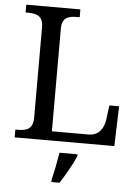

<svg xmlns="http://www.w3.org/2000/svg" viewBox="-61 -761 745 1029"><g transform="rotate(5 311.5 -246.5)"><path d="M38.1 0H574.2L581.1 -214.8H528.8L519 -140.1C513.7 -96.2 490.2 -49.8 431.2 -49.8H233.9V-604C233.9 -664.1 272.5 -671.9 315.9 -671.9H329.1V-713.9H38.1V-671.9H50.8C97.2 -671.9 132.8 -662.1 132.8 -600.1V-113.8C132.8 -51.8 97.2 -42 50.8 -42H38.1ZM254.9 221.2H298.8C327.6 177.2 362.8 114.7 381.8 70.8V61H284.7C276.9 109.4 266.1 163.6 254.9 208Z"/></g></svg>

Font: The Erased English
Style: Regular
Weight: 400
Designer: Monotype Design team + ligartures altered by 180 Amsterdam
Foundry: Monotype Imaging Inc.
Version: Version 1.030;Glyphs 3.1.2 (3151)